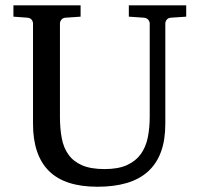

<svg xmlns="http://www.w3.org/2000/svg" viewBox="-20 -691 752 727"><path d="M627 -624Q616.2 -623 611.1 -616.2Q606 -609.4 606 -602.1V-222.2Q606 -160.6 589.4 -115.7Q572.8 -70.8 540.3 -41.5Q507.8 -12.2 459.7 2Q411.6 16.1 349.1 16.1Q225.1 16.1 165 -43.9Q105 -104 105 -222.2V-602.1Q105 -609.4 99.9 -616.2Q94.7 -623 84 -624L30.8 -627.9V-670.9H285.2V-627.9L228 -624Q217.3 -623 212.2 -616.2Q207 -609.4 207 -602.1V-248Q207 -204.1 213.9 -167.7Q220.7 -131.3 239.3 -105.5Q257.8 -79.6 290.8 -65.2Q323.7 -50.8 376 -50.8Q427.7 -50.8 460.9 -65.9Q494.1 -81.1 513.2 -107.7Q532.2 -134.3 539.6 -170.4Q546.9 -206.5 546.9 -248V-602.1Q546.9 -609.4 541.3 -616.2Q535.6 -623 524.9 -624L467.8 -627.9V-670.9H685.1V-627.9Z"/></svg>

Font: Charis SIL
Style: Regular
Weight: 400
Foundry: SIL International
Version: Version 4.112